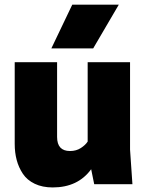

<svg xmlns="http://www.w3.org/2000/svg" viewBox="-20 -800 635 834"><path d="M43.9 -529.8H228V-205.1Q228 -144 284.2 -144Q311 -144 331.1 -157Q351.1 -169.9 360.8 -185.1V-529.8H544.9V-149.9L555.2 0H389.2L376 -64.9Q318.4 14.2 209 14.2Q164.1 14.2 130.9 -1.7Q97.7 -17.6 79.3 -45.2Q61 -72.8 52.5 -105Q43.9 -137.2 43.9 -174.8ZM293.9 -779.8H496.1L384.8 -589.8H203.1Z"/></svg>

Font: Cooper Hewitt
Style: Heavy
Weight: 713
Designer: Village Type and Design LLC
Foundry: Cooper Hewitt Smithsonian Design Museum
Version: 1.000